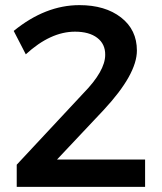

<svg xmlns="http://www.w3.org/2000/svg" viewBox="-20 -725 628 745"><path d="M288.1 -705.1Q388.2 -705.1 449.7 -657.2Q511.2 -609.4 511.2 -528.8Q511.2 -437 382.8 -298.8L201.2 -106H543V0H44.9V-85.9L303.2 -362.8Q388.2 -449.7 388.2 -512.2Q388.7 -554.2 357.4 -578.1Q326.2 -602.1 271 -602.1Q175.8 -602.1 80.1 -514.2L33.2 -605Q156.2 -705.1 288.1 -705.1Z"/></svg>

Font: TruenoRg
Style: Book
Weight: 400
Designer: Julieta Ulanovsky
Foundry: Julieta Ulanovsky
Version: Version 3.001b